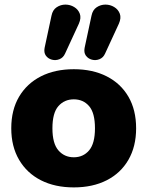

<svg xmlns="http://www.w3.org/2000/svg" viewBox="-20 -804 642 835"><path d="M301 11Q219 11 158 -20Q97 -51 63 -109Q29 -167 29 -246Q29 -326 63 -383.5Q97 -441 158 -472Q219 -503 301 -503Q383 -503 444 -472Q505 -441 538.5 -383.5Q572 -326 572 -246Q572 -167 538.5 -109Q505 -51 444 -20Q383 11 301 11ZM301 -120Q342 -120 367.5 -150Q393 -180 393 -246Q393 -313 367.5 -342.5Q342 -372 301 -372Q260 -372 234 -342.5Q208 -313 208 -246Q208 -180 234 -150Q260 -120 301 -120ZM437 -571Q429 -553 412.5 -546.5Q396 -540 379.5 -544.5Q363 -549 353.5 -562Q344 -575 348 -596L378 -736Q383 -761 400.5 -772.5Q418 -784 438.5 -784Q459 -784 476.5 -773.5Q494 -763 501 -744.5Q508 -726 497 -701ZM263 -571Q255 -553 238.5 -546.5Q222 -540 205.5 -544.5Q189 -549 179.5 -562Q170 -575 174 -596L204 -736Q209 -761 226.5 -772.5Q244 -784 264.5 -784Q285 -784 302.5 -773.5Q320 -763 327 -744.5Q334 -726 323 -701Z"/></svg>

Font: Chiron GoRound TC H
Style: Regular
Weight: 900
Designer: Ryoko NISHIZUKA 西塚涼子 (kana, bopomofo & ideographs); Paul D. Hunt (Latin, Greek & Cyrillic); Sandoll Communications 산돌커뮤니
Foundry: Adobe
Version: Version 1.000;hotconv 1.1.1;makeotfexe 2.6.0